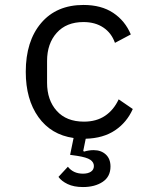

<svg xmlns="http://www.w3.org/2000/svg" viewBox="-20 -548 640 775"><path d="M508 -409 444 -375Q430 -415 397 -437Q364 -459 317 -459Q248 -459 209 -415.5Q170 -372 170 -302V-214Q170 -144 209 -100.5Q248 -57 319 -57Q369 -57 404 -80.5Q439 -104 459 -147L516 -108Q492 -54 444.5 -22Q397 10 326 12L316 61L319 64Q339 58 358 58Q388 58 407 75.5Q426 93 426 124Q426 165 394.5 186Q363 207 315 207Q278 207 253 195Q228 183 216 166L254 125Q276 153 315 153Q335 153 347 145Q359 137 359 122Q359 107 344.5 97Q330 87 291 81L263 77L277 9Q186 -4 135 -75.5Q84 -147 84 -258Q84 -382 146 -455Q208 -528 317 -528Q389 -528 437 -496Q485 -464 508 -409Z"/></svg>

Font: iA Writer Mono V
Style: Regular
Weight: 400
Designer: Mike Abbink, Paul van der Laan, Pieter van Rosmalen
Foundry: Bold Monday
Version: Version 2.000